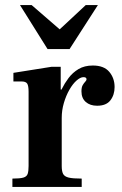

<svg xmlns="http://www.w3.org/2000/svg" viewBox="-20 -739 484 759"><path d="M29 0V-33Q59 -33 72.5 -37Q86 -41 89.5 -52Q93 -63 93 -83V-376Q93 -400 87.5 -408.5Q82 -417 65 -417H33V-451L184 -475H220V-385H224V-83Q224 -62 229.5 -51.5Q235 -41 251.5 -37Q268 -33 303 -33V0ZM210 -271V-356Q215 -368 225 -388.5Q235 -409 251 -430.5Q267 -452 290.5 -466Q314 -480 347 -480Q391 -480 412 -455Q433 -430 433 -395Q433 -364 416.5 -342.5Q400 -321 364 -321Q336 -321 319 -336Q302 -351 302 -378Q302 -394 307 -402.5Q312 -411 317 -416Q322 -421 322 -426Q322 -429 319.5 -431.5Q317 -434 310 -434Q298 -434 283 -421Q268 -408 254.5 -384.5Q241 -361 232.5 -332Q224 -303 224 -273ZM168 -545 59 -719H105L216 -623L319 -719H367L255 -545Z"/></svg>

Font: Frank Ruhl Libre SemiBold
Style: Regular
Weight: 600
Designer: Yanek Iontef
Foundry: Fontef
Version: Version 6.003;gftools[0.9.30]